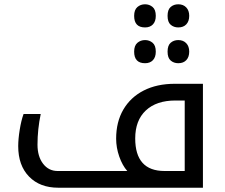

<svg xmlns="http://www.w3.org/2000/svg" viewBox="-20 -876 1052 896"><path d="M252 0Q166 0 115.5 -52Q65 -104 65 -194Q65 -227 72 -270.5Q79 -314 90 -344H170Q155 -272 155 -201Q155 -146 181 -112Q207 -78 249 -78H574Q551 -104 536.5 -145.5Q522 -187 522 -229Q522 -307 555.5 -364.5Q589 -422 650.5 -453.5Q712 -485 796 -485H927V0ZM842 -78V-407H799Q710 -407 660.5 -360.5Q611 -314 611 -230Q611 -78 748 -78ZM657 -748Q606 -748 606 -802Q606 -830 621 -843Q636 -856 657 -856Q677 -856 692 -843.5Q707 -831 707 -802Q707 -776 693.5 -762Q680 -748 657 -748ZM812 -748Q791 -748 776.5 -760.5Q762 -773 762 -802Q762 -831 776.5 -843.5Q791 -856 812 -856Q835 -856 849 -841.5Q863 -827 863 -802Q863 -777 849.5 -762.5Q836 -748 812 -748ZM657 -581Q606 -581 606 -635Q606 -663 621 -676Q636 -689 657 -689Q677 -689 692 -676.5Q707 -664 707 -635Q707 -609 693.5 -595Q680 -581 657 -581ZM812 -581Q791 -581 776.5 -593.5Q762 -606 762 -635Q762 -664 776.5 -676.5Q791 -689 812 -689Q835 -689 849 -674.5Q863 -660 863 -635Q863 -610 849.5 -595.5Q836 -581 812 -581Z"/></svg>

Font: Noto Kufi Arabic
Style: Regular
Weight: 400
Designer: Monotype Design Team, David Williams, Khaled Hosny
Foundry: Google LLC
Version: Version 2.109; ttfautohint (v1.8.4.7-5d5b)